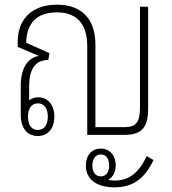

<svg xmlns="http://www.w3.org/2000/svg" viewBox="-20 -578 736 823"><path d="M142 5C186 5 213 -28 213 -78C213 -127 186 -161 144 -161C128 -161 115 -156 105 -148V-210C105 -279 130 -321 187 -321L192 -350L92 -395C95 -478 136 -525 224 -525C306 -525 354 -479 354 -380V0H514C592 0 615 -37 615 -113V-549H580V-117C580 -52 562 -33 513 -33H389V-386C389 -501 326 -558 224 -558C114 -558 56 -492 56 -401V-377L145 -339V-338C99 -330 69 -285 69 -212V-86C69 -30 96 5 142 5ZM142 -21C115 -21 100 -42 100 -78C100 -113 115 -135 143 -135C169 -135 185 -113 185 -78C185 -42 169 -21 142 -21ZM471 225C553 225 602 184 638 108L609 91C576 161 534 196 472 196C463 196 452 195 443 193C464 183 476 158 476 131C476 88 450 59 412 59C374 59 348 87 348 132C348 193 397 225 471 225ZM412 178C389 178 376 159 376 132C376 103 389 84 412 84C435 84 448 103 448 132C448 159 435 178 412 178Z"/></svg>

Font: Noto Sans Thai Looped Condensed ExtraLight
Style: Regular
Weight: 200
Width: 3
Designer: Sasikarn Vongin, Ben Mitchell
Foundry: The Fontpad Ltd
Version: Version 1.001